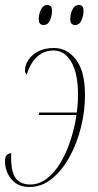

<svg xmlns="http://www.w3.org/2000/svg" viewBox="-27 -738 392 768"><path d="M128 -278 130 -288H280Q285 -324 285 -359Q285 -445 258 -490.5Q231 -536 188 -536Q111 -536 80 -440Q73 -444 73 -457Q73 -477 86 -497.5Q99 -518 125 -532Q151 -546 189 -546Q242 -546 277.5 -499Q313 -452 313 -357Q313 -294 297 -229.5Q281 -165 251.5 -111Q222 -57 181 -23.5Q140 10 91 10Q58 10 36.5 -5Q15 -20 4 -43.5Q-7 -67 -7 -92Q-7 -111 0 -118Q7 -125 18 -125Q17 -104 18 -88Q21 -40 40 -20Q59 0 94 0Q129 0 159.5 -23Q190 -46 214 -85.5Q238 -125 254.5 -175Q271 -225 279 -278ZM273 -638Q265 -638 259.5 -643Q254 -648 254 -664Q254 -673 257.5 -686Q261 -699 268.5 -708.5Q276 -718 288 -718Q297 -718 302 -713Q307 -708 307 -692Q307 -676 299 -657Q291 -638 273 -638ZM147 -638Q139 -638 133.5 -643Q128 -648 128 -664Q128 -673 131.5 -686Q135 -699 142.5 -708.5Q150 -718 162 -718Q171 -718 176 -713Q181 -708 181 -694Q181 -676 173 -657Q165 -638 147 -638Z"/></svg>

Font: Noto Serif Display ExtraCondensed Thin
Style: Italic
Weight: 100
Width: 2
Italic angle: -12°
Designer: Monotype Design Team
Foundry: Monotype Imaging Inc.
Version: Version 2.009